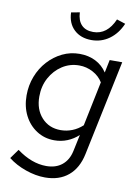

<svg xmlns="http://www.w3.org/2000/svg" viewBox="-100 -786 766 1070"><g transform="rotate(10 282.5 -251.0)"><path d="M231 219Q178 219 121 199Q64 179 22 146L60 93Q144 155 227 155Q281 155 316 126.5Q351 98 362 46L382 -48Q354 -22 319.5 -8Q285 6 246 6Q190 6 145.5 -23Q101 -52 76 -101.5Q51 -151 51 -214Q51 -271 70.5 -321.5Q90 -372 125 -410.5Q160 -449 205.5 -471Q251 -493 303 -493Q353 -493 393 -473Q433 -453 458 -415L473 -488H544L431 52Q414 133 362.5 176Q311 219 231 219ZM271 -56Q305 -56 336.5 -68.5Q368 -81 394 -105L446 -357Q426 -390 389.5 -409.5Q353 -429 312 -429Q259 -429 216 -401Q173 -373 147.5 -326Q122 -279 122 -220Q122 -147 163.5 -101.5Q205 -56 271 -56ZM353 -580Q292 -580 254.5 -615.5Q217 -651 215 -712L263 -721Q265 -675 288.5 -650.5Q312 -626 355 -626Q434 -626 474 -718L523 -702Q498 -644 453.5 -612Q409 -580 353 -580Z"/></g></svg>

Font: Red Hat Text
Style: Italic
Weight: 400
Italic angle: -12°
Designer: Pentagram, MCKL
Foundry: Pentagram, MCKL
Version: Version 1.023